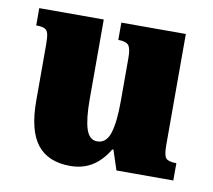

<svg xmlns="http://www.w3.org/2000/svg" viewBox="-62 -563 716 645"><g transform="rotate(10 295.5 -240.0)"><path d="M66 -184V-373Q66 -400 63 -412Q60 -424 51 -428.5Q42 -433 22 -433V-492H242V-220Q242 -153 253 -119Q264 -85 291 -85Q322 -85 334 -122.5Q346 -160 346 -232V-379Q346 -412 337 -422.5Q328 -433 302 -433V-492H522V-112Q522 -78 530.5 -68.5Q539 -59 566 -59V0H372L350 -67H346Q322 -27 290 -7.5Q258 12 216 12Q140 12 103 -35.5Q66 -83 66 -184Z"/></g></svg>

Font: Noto Serif Armenian Black Narrow
Style: Regular
Weight: 900
Width: 4
Designer: Monotype Design team
Foundry: Monotype Imaging Inc.
Version: Version 1.000